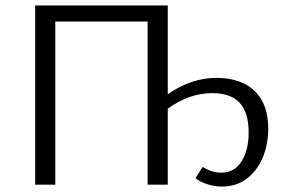

<svg xmlns="http://www.w3.org/2000/svg" viewBox="-20 -678 1047 705"><path d="M698 -24 724 -65Q758 -44 793 -44Q840 -44 866.5 -85Q893 -126 893 -191Q893 -265 860 -300.5Q827 -336 759 -336Q675 -336 596 -279V0H522V-599H183V0H109V-658H596V-332Q682 -392 775 -392Q865 -392 915 -344Q965 -296 965 -205Q965 -150 945.5 -101.5Q926 -53 887.5 -23Q849 7 795 7Q766 7 738.5 -2.5Q711 -12 698 -24Z"/></svg>

Font: LXGW Bright TC
Style: Regular
Weight: 400
Designer: Christian Thalmann (Catharsis Fonts)
Foundry: LXGW / Christian Thalmann (Catharsis Fonts) / Fontworks Inc.
Version: Version 5.501